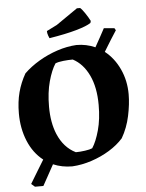

<svg xmlns="http://www.w3.org/2000/svg" viewBox="-63 -915 815 1072"><g transform="rotate(-5 345.0 -379.0)"><path d="M89 107 69 90Q88 58 108 25.5Q128 -7 148 -40Q93 -83 64 -153.5Q35 -224 35 -308Q35 -373 49 -426Q63 -479 91 -528Q128 -564 177 -593Q226 -622 280.5 -640Q335 -658 388 -661Q444 -661 493 -639Q508 -666 522 -691Q536 -716 549 -741L608 -736L615 -724Q586 -680 543 -609Q595 -568 625 -503Q655 -438 655 -362Q655 -307 641 -241Q627 -175 595 -120Q563 -84 516.5 -55.5Q470 -27 415.5 -9Q361 9 307 12Q249 12 200 -9Q181 26 164.5 55.5Q148 85 136 107ZM333 -65Q357 -65 385 -69Q413 -73 426 -79Q449 -114 466 -175.5Q483 -237 483 -317Q483 -416 450.5 -484Q418 -552 361 -582Q336 -582 307.5 -579Q279 -576 263 -569Q240 -534 223 -472.5Q206 -411 206 -331Q206 -242 233 -177Q266 -98 333 -65ZM242 -712Q235 -727 232 -741L231 -753L289 -782L409 -865H427Q437 -857 453.5 -832.5Q470 -808 480 -788L477 -777Q454 -761 394.5 -744Q335 -727 242 -712Z"/></g></svg>

Font: Labrada
Style: Bold
Weight: 700
Designer: Mercedes Jáuregui
Foundry: Omnibus-Type Team
Version: Version 1.000; ttfautohint (v1.8.4.7-5d5b)